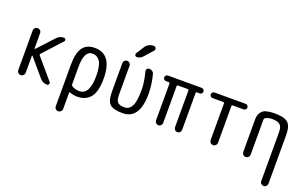

<svg xmlns="http://www.w3.org/2000/svg" viewBox="-103 -1269 3205 1997"><g transform="rotate(20 1500.0 -270.5)"><path d="M80.1 -41V-478.5Q80.1 -495.1 91.8 -507.3Q103.5 -519.5 120.6 -519.5Q137.7 -519.5 149.9 -507.8Q162.1 -496.1 162.1 -478.5V-310.5Q162.1 -307.6 165 -306.6Q168 -305.7 169.9 -307.6L334 -485.4Q366.2 -520.5 413.1 -519.5Q425.8 -519.5 431.2 -507.3Q436.5 -495.1 427.7 -485.4L238.3 -278.3Q231.4 -269.5 237.3 -260.7L428.7 -36.1Q437.5 -26.4 431.6 -13.2Q425.8 0 412.1 0Q364.3 0 334 -36.1L168.9 -230.5Q167 -232.4 164.6 -231.4Q162.1 -230.5 162.1 -226.6V-41Q162.1 -24.4 149.9 -12.2Q137.7 0 120.6 0Q103.5 0 91.8 -12.2Q80.1 -24.4 80.1 -41Z M657.2 -285.2V-93.8Q657.2 -82 666 -76.2Q700.2 -51.8 750 -51.8Q863.3 -51.8 863.3 -259.8Q863.3 -370.1 833.5 -418Q803.7 -465.8 747.1 -465.8Q657.2 -465.8 657.2 -285.2ZM575.2 178.7V-280.3Q575.2 -411.1 618.7 -470.7Q662.1 -530.3 750 -530.3Q945.3 -530.3 945.3 -259.8Q945.3 -117.2 895 -53.7Q844.7 9.8 750 9.8Q708 9.8 668 -4.9Q657.2 -8.8 657.2 1V178.7Q657.2 195.3 645 207.5Q632.8 219.7 615.7 219.7Q598.6 219.7 586.9 208Q575.2 196.3 575.2 178.7Z M1250 9.8Q1148.4 9.8 1110.4 -25.9Q1072.3 -61.5 1072.3 -160.2V-480.5Q1072.3 -496.1 1084 -507.8Q1095.7 -519.5 1111.8 -519.5Q1127.9 -519.5 1140.1 -507.8Q1152.3 -496.1 1152.3 -480.5V-160.2Q1152.3 -98.6 1173.3 -76.2Q1194.3 -53.7 1250 -53.7Q1301.8 -53.7 1329.1 -106Q1356.4 -158.2 1356.4 -282.2Q1356.4 -370.1 1327.1 -480.5Q1323.2 -495.1 1332 -507.3Q1340.8 -519.5 1357.4 -519.5Q1376 -519.5 1391.1 -508.8Q1406.2 -498 1410.2 -480.5Q1438.5 -375 1438.5 -269.5Q1438.5 9.8 1250 9.8ZM1226.6 -710Q1258.8 -759.8 1320.3 -759.8Q1336.9 -759.8 1343.8 -743.7Q1350.6 -727.5 1339.8 -714.8L1255.9 -620.1Q1228.5 -589.8 1190.4 -589.8Q1177.7 -589.8 1171.4 -602.1Q1165 -614.3 1171.9 -624Z M1563.5 -458Q1550.8 -458 1541.5 -466.8Q1532.2 -475.6 1532.2 -488.8Q1532.2 -502 1541 -510.7Q1549.8 -519.5 1563.5 -519.5H1935.5Q1948.2 -519.5 1957.5 -510.7Q1966.8 -502 1966.8 -488.8Q1966.8 -475.6 1958 -466.8Q1949.2 -458 1935.5 -458H1904.3Q1895.5 -458 1894.5 -449.2V-40Q1894.5 -24.4 1883.3 -12.2Q1872.1 0 1855 0Q1837.9 0 1826.7 -12.2Q1815.4 -24.4 1815.4 -40V-447.3Q1815.4 -458 1803.7 -458H1696.3Q1685.5 -458 1684.6 -447.3V-40Q1684.6 -24.4 1673.3 -12.2Q1662.1 0 1645 0Q1627.9 0 1616.7 -12.2Q1605.5 -24.4 1605.5 -40V-449.2Q1605.5 -458 1595.7 -458Z M2078.1 -458Q2065.4 -458 2056.6 -466.8Q2047.9 -475.6 2047.9 -488.8Q2047.9 -502 2056.6 -510.7Q2065.4 -519.5 2078.1 -519.5H2421.9Q2434.6 -519.5 2443.8 -510.7Q2453.1 -502 2453.1 -488.8Q2453.1 -475.6 2443.8 -466.8Q2434.6 -458 2421.9 -458H2301.8Q2291 -458 2291 -447.3V-41Q2291 -24.4 2278.8 -12.2Q2266.6 0 2250 0Q2233.4 0 2221.2 -12.2Q2209 -24.4 2209 -41V-447.3Q2209 -458 2198.2 -458Z M2570.3 -41V-405.3Q2570.3 -446.3 2591.3 -478.5Q2612.3 -510.7 2649.4 -519.5Q2689.5 -529.3 2735.4 -530.3Q2848.6 -530.3 2889.2 -493.7Q2929.7 -457 2929.7 -360.4V179.7Q2929.7 195.3 2918 207.5Q2906.2 219.7 2890.1 219.7Q2874 219.7 2861.8 208Q2849.6 196.3 2849.6 179.7V-360.4Q2849.6 -418.9 2824.2 -442.4Q2798.8 -465.8 2735.4 -465.8Q2691.4 -465.8 2661.1 -446.3Q2652.3 -440.4 2652.3 -427.7V-41Q2652.3 -24.4 2640.1 -12.2Q2627.9 0 2610.8 0Q2593.8 0 2582 -12.2Q2570.3 -24.4 2570.3 -41Z"/></g></svg>

Font: Rounded-X Mgen+ 1mn regular
Style: Regular
Weight: 400
Designer: [Source Han Sans]
Ryoko NISHIZUKA  (kana & ideographs); Paul D. Hunt (Latin, Greek & Cyrillic); Wenlong ZHANG  (bopomofo
Version: Version 1.059.20150602